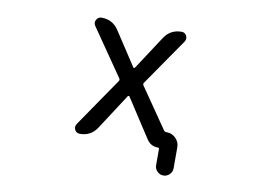

<svg xmlns="http://www.w3.org/2000/svg" viewBox="-72 -632 1143 855"><g transform="rotate(10 500.0 -204.5)"><path d="M504.9 -203.1Q503.9 -205.1 501 -205.1Q498 -205.1 497.1 -203.1L392.6 -42Q365.2 -1 316.4 -1Q299.8 -1 293 -14.6Q290 -21.5 290 -27.3Q290 -34.2 294.9 -42L446.3 -262.7Q450.2 -268.6 446.3 -274.4L300.8 -485.4Q291 -499 298.8 -513.2Q306.6 -527.3 322.3 -527.3Q373 -527.3 400.4 -484.4L499 -334Q500 -332 502.9 -332Q505.9 -332 506.8 -334L606.4 -486.3Q633.8 -527.3 683.6 -527.3Q699.2 -527.3 706.1 -513.7Q712.9 -500 704.1 -486.3L557.6 -274.4Q553.7 -268.6 557.6 -262.7L682.6 -81.1Q686.5 -75.2 693.4 -75.2H696.3Q719.7 -75.2 736.8 -58.1Q753.9 -41 753.9 -17.6V78.1Q753.9 93.8 742.2 105.5Q730.5 117.2 714.4 117.2Q698.2 117.2 686.5 105.5Q674.8 93.8 674.8 78.1V3.9Q674.8 -1 669.9 -1Q635.7 -1 617.2 -30.3Z"/></g></svg>

Font: Rounded Mgen+ 1mn regular
Style: Regular
Weight: 400
Designer: [Source Han Sans]
Ryoko NISHIZUKA  (kana & ideographs); Paul D. Hunt (Latin, Greek & Cyrillic); Wenlong ZHANG  (bopomofo
Version: Version 1.059.20150602